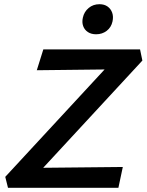

<svg xmlns="http://www.w3.org/2000/svg" viewBox="-20 -893 697 913"><path d="M18 0 5 -52 560 -652 594 -564 155 -559 186 -658H646L657 -605L103 -6L74 -94L564 -99L543 0ZM437 -730Q414 -730 398 -740.5Q382 -751 375.5 -769Q369 -787 374 -809Q380 -837 401.5 -855Q423 -873 453 -873Q476 -873 491.5 -862Q507 -851 513.5 -832.5Q520 -814 515 -791Q509 -763 487.5 -746.5Q466 -730 437 -730Z"/></svg>

Font: Ysabeau Infant
Style: Bold Italic
Weight: 700
Italic angle: -12°
Designer: Christian Thalmann (Catharsis Fonts)
Version: Version 2.001;gftools[0.9.30]; featfreeze: ss01,ss02,lnum